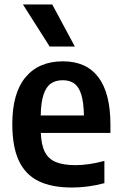

<svg xmlns="http://www.w3.org/2000/svg" viewBox="-20 -828 542 858"><path d="M473.5 -234H162.5Q164.5 -180 180.5 -148.8Q196.5 -117.5 229.8 -103.8Q263 -90 318 -90Q376 -90 446.5 -109V-9.5Q373.5 10 302 10Q210 10 151.2 -19.2Q92.5 -48.5 63.8 -110.8Q35 -173 35 -274Q35 -412 94.2 -483Q153.5 -554 261.5 -554Q365.5 -554 419.5 -483Q473.5 -412 473.5 -270ZM162 -312H355Q354 -371.5 343 -406Q332 -440.5 311.8 -455Q291.5 -469.5 260.5 -469.5Q229 -469.5 207.8 -455Q186.5 -440.5 174.8 -405.8Q163 -371 162 -312ZM202 -620 82.5 -808H213.5L314.5 -620Z"/></svg>

Font: Encode Sans Semi Condensed SmBd
Style: Regular
Weight: 600
Width: 4
Designer: Multiple Designers
Foundry: Impallari Type
Version: Version 2.000